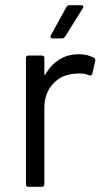

<svg xmlns="http://www.w3.org/2000/svg" viewBox="-20 -720 404 740"><path d="M341 -498Q349 -494 347 -485L336 -436Q333 -426 323 -430Q306 -437 284 -437L271 -436Q219 -434 185 -397.5Q151 -361 151 -305V-10Q151 0 141 0H90Q80 0 80 -10V-496Q80 -506 90 -506H141Q151 -506 151 -496V-435Q151 -432 152.5 -431.5Q154 -431 155 -433Q176 -470 208.5 -490.5Q241 -511 284 -511Q317 -511 341 -498ZM176 -584 236 -693Q239 -700 248 -700H293Q299 -700 300.5 -696.5Q302 -693 299 -688L231 -579Q226 -572 219 -572H183Q177 -572 175 -575.5Q173 -579 176 -584Z"/></svg>

Font: Barlow
Style: Regular
Weight: 400
Designer: Jeremy Tribby
Foundry: Tribby Type
Version: Version 1.408;December 10, 2018;FontCreator 11.5.0.2430 64-b